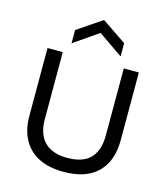

<svg xmlns="http://www.w3.org/2000/svg" viewBox="-131 -1004 976 1119"><g transform="rotate(15 357.0 -445.0)"><path d="M357 13Q303 13 259 1.5Q215 -10 182 -32.5Q149 -55 126.5 -87Q104 -119 92.5 -160Q81 -201 81 -251V-660H173V-254Q173 -194 194 -153.5Q215 -113 256 -92Q297 -71 357 -71Q419 -71 459.5 -91.5Q500 -112 520.5 -153Q541 -194 541 -254V-660H632V-251Q632 -125 562 -56Q492 13 357 13ZM209 -723V-803L357 -903L505 -803V-723L357 -825Z"/></g></svg>

Font: Bricolage Grotesque 96pt ExtraBold
Style: Regular
Weight: 400
Version: Version 1.001;gftools[0.9.33.dev8+g029e19f]